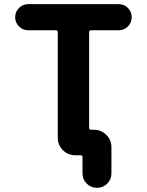

<svg xmlns="http://www.w3.org/2000/svg" viewBox="-20 -775 714 933"><path d="M436.5 -144.5Q471.7 -144.5 496.6 -119.6Q521.5 -94.7 521.5 -59.6V67.4Q521.5 96.7 501 117.2Q480.5 137.7 451.2 137.7Q421.9 137.7 401.4 117.2Q380.9 96.7 380.9 67.4V-10.7Q380.9 -20.5 371.1 -20.5H361.3H345.7Q310.5 -20.5 285.6 -45.4Q260.7 -70.3 260.7 -105.5V-618.2Q260.7 -627.9 251 -627.9H117.2Q90.8 -627.9 72.3 -646.5Q53.7 -665 53.7 -691.4Q53.7 -717.8 72.3 -736.3Q90.8 -754.9 117.2 -754.9H556.6Q583 -754.9 601.6 -736.3Q620.1 -717.8 620.1 -691.4Q620.1 -665 601.6 -646.5Q583 -627.9 556.6 -627.9H422.9Q413.1 -627.9 413.1 -618.2V-154.3Q413.1 -144.5 422.9 -144.5Z"/></svg>

Font: Gen Jyuu GothicX Bold
Style: Bold
Weight: 700
Designer: Ryoko NISHIZUKA (kana &amp; ideographs); Paul D. Hunt (Latin, Greek &amp; Cyrillic); Wenlong ZHANG (bopomofo); Sandoll C
Version: Version 1.058.20140828